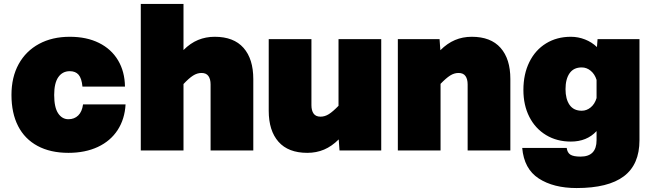

<svg xmlns="http://www.w3.org/2000/svg" viewBox="-20 -761 3290 971"><path d="M38 -281Q38 -371 74.5 -437Q111 -503 177.5 -539Q244 -575 333 -575Q418 -575 480.5 -544Q543 -513 577 -456Q611 -399 612 -323H397Q393 -365 377.5 -383Q362 -401 333 -401Q296 -401 275 -371Q254 -341 254 -281Q254 -218 274 -188Q294 -158 326 -158Q356 -158 375.5 -177Q395 -196 400 -233H615Q611 -159 575 -103.5Q539 -48 475 -18Q411 12 326 12Q235 12 170 -23Q105 -58 71.5 -123.5Q38 -189 38 -281Z M999 -392Q977 -392 956 -378.5Q935 -365 908 -336V0H692V-741H908V-508Q943 -543 982 -559Q1021 -575 1066 -575Q1162 -575 1211.5 -519Q1261 -463 1261 -361V0H1045V-334Q1045 -361 1034 -376.5Q1023 -392 999 -392Z M1601 -171Q1623 -171 1643.5 -184Q1664 -197 1692 -226V-563H1908V0H1697L1693 -56Q1658 -21 1619 -4.5Q1580 12 1534 12Q1438 12 1388.5 -44Q1339 -100 1339 -201V-563H1555V-229Q1555 -202 1566 -186.5Q1577 -171 1601 -171Z M2299 -392Q2277 -392 2256.5 -379Q2236 -366 2208 -337V0H1992V-563H2203L2207 -507Q2242 -542 2281 -558.5Q2320 -575 2366 -575Q2462 -575 2511.5 -519Q2561 -463 2561 -362V0H2345V-334Q2345 -361 2334 -376.5Q2323 -392 2299 -392Z M3002 -563H3214V-52Q3214 71 3135 130.5Q3056 190 2896 190Q2779 190 2704.5 141.5Q2630 93 2621 -13H2846Q2849 11 2864.5 21Q2880 31 2916 31Q2997 31 2997 -52V-98Q2948 -45 2867 -45Q2796 -45 2741.5 -78Q2687 -111 2657 -170Q2627 -229 2627 -306Q2627 -386 2657 -447Q2687 -508 2741.5 -541.5Q2796 -575 2867 -575Q2904 -575 2938.5 -561.5Q2973 -548 2999 -523ZM2922 -201Q2947 -201 2967.5 -218Q2988 -235 2997 -265V-357Q2988 -386 2967.5 -403Q2947 -420 2922 -420Q2881 -420 2860.5 -390.5Q2840 -361 2840 -310Q2840 -260 2860.5 -230.5Q2881 -201 2922 -201Z"/></svg>

Font: Azeret Mono Black
Style: Regular
Weight: 900
Designer: Martin Vácha
Foundry: Displaay
Version: Version 1.000; Glyphs 3.0.3, build 3074